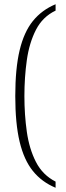

<svg xmlns="http://www.w3.org/2000/svg" viewBox="-20 -768 311 905"><path d="M242 117Q177 90 135 38Q93 -14 72.5 -100Q52 -186 52 -315Q52 -445 72.5 -531Q93 -617 135 -669Q177 -721 242 -748V-718Q181 -689 149.5 -627.5Q118 -566 106.5 -485Q95 -404 95 -315Q95 -227 106.5 -146.5Q118 -66 149.5 -4.5Q181 57 242 88Z"/></svg>

Font: Noto Serif Armenian SemiCondensed ExtraLight
Style: Regular
Weight: 200
Width: 4
Designer: Monotype Design Team
Foundry: Monotype Imaging Inc.
Version: Version 2.008; ttfautohint (v1.8.4.7-5d5b)